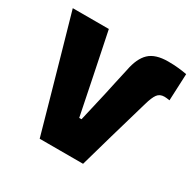

<svg xmlns="http://www.w3.org/2000/svg" viewBox="-157 -889 1067 1056"><g transform="rotate(30 376.0 -361.0)"><path d="M221 0Q206 -53.5 189 -113.8Q172 -174 157.5 -226L94.5 -449Q78 -507 57.8 -578.2Q37.5 -649.5 19.5 -713H248.5Q261.5 -650 276.2 -579.2Q291 -508.5 303.5 -446.5L352 -208H366.5L409 -392.5Q418 -435 428 -480Q438 -525 447.5 -567.5Q462.5 -647 501.5 -684.2Q540.5 -721.5 621.5 -721.5Q659 -721.5 688.2 -718.2Q717.5 -715 741 -710.5L733.5 -540Q712 -543.5 700 -543.5Q671 -543.5 656 -523.2Q641 -503 627.5 -455.5Q609.5 -394 590 -326.2Q570.5 -258.5 554.5 -204Q541 -156.5 525.8 -103Q510.5 -49.5 496.5 0Z"/></g></svg>

Font: Commissioner ExtraBold
Style: Regular
Weight: 800
Designer: Kostas Bartsokas
Foundry: Kostas Bartsokas
Version: Version 1.000; ttfautohint (v1.8.3)